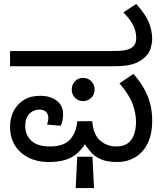

<svg xmlns="http://www.w3.org/2000/svg" viewBox="-20 -810 832 974"><path d="M226 12Q170 12 125.5 -10Q81 -32 56 -72Q31 -112 31 -167Q31 -211 49 -246.5Q67 -282 101 -303Q135 -324 183 -324Q236 -324 268 -299Q300 -274 300 -231Q300 -215 297 -199Q294 -183 287 -172L219 -178Q221 -186 223 -194.5Q225 -203 225 -210Q225 -232 213 -243Q201 -254 180 -254Q149 -254 128.5 -232.5Q108 -211 108 -170Q108 -125 139 -96Q170 -67 234 -67Q303 -67 335 -102Q367 -137 372 -195H448Q453 -128 487.5 -97.5Q522 -67 570 -67Q606 -67 628 -83Q650 -99 660 -127.5Q670 -156 670 -191Q670 -237 652 -284.5Q634 -332 586 -387L657 -435Q703 -384 727.5 -326.5Q752 -269 752 -198Q752 -126 727.5 -79.5Q703 -33 663 -10.5Q623 12 577 12Q526 12 494 -1Q462 -14 440 -39.5Q418 -65 396 -101L427 -105Q401 -57 371.5 -32Q342 -7 306.5 2.5Q271 12 226 12ZM364 144 372 -15H449L457 144ZM401 -297Q377 -297 360.5 -314Q344 -331 344 -355Q344 -381 360.5 -398Q377 -415 401 -415Q426 -415 443 -398Q460 -381 460 -355Q460 -331 443 -314Q426 -297 401 -297ZM31 -474V-551H541Q595 -551 617 -556Q639 -561 649 -569Q663 -579 667 -591.5Q671 -604 671 -618Q671 -651 655 -682.5Q639 -714 606 -747L671 -790Q718 -738 735 -696.5Q752 -655 752 -612Q752 -593 744.5 -565.5Q737 -538 711 -516Q686 -494 651.5 -484Q617 -474 559 -474Z"/></svg>

Font: lkannada05
Style: Book
Weight: 400
Designer: Jelle Bosma - Monotype Design Team
Foundry: Monotype Imaging Inc.
Version: Version 2.003